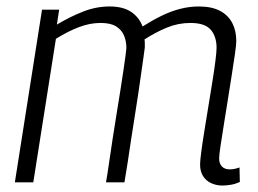

<svg xmlns="http://www.w3.org/2000/svg" viewBox="-20 -564 799 594"><path d="M668 10Q649 10 633 2.5Q617 -5 608 -19.5Q599 -34 599 -55Q599 -66 602.5 -93Q606 -120 612 -157Q618 -194 624.5 -234Q631 -274 637 -311Q643 -348 646.5 -376Q650 -404 650 -416Q650 -451 632 -472Q614 -493 569 -493Q531 -493 496 -478.5Q461 -464 427 -442Q428 -437 428 -430Q428 -423 428 -417Q427 -408 424 -387.5Q421 -367 417 -338.5Q413 -310 408 -276Q403 -242 397 -205Q391 -168 385.5 -131.5Q380 -95 375 -61.5Q370 -28 365 0H308Q313 -29 318 -64.5Q323 -100 329 -138Q335 -176 341 -213.5Q347 -251 352.5 -285Q358 -319 362 -347Q366 -375 368.5 -393Q371 -411 371 -415Q371 -437 363.5 -454.5Q356 -472 339 -482.5Q322 -493 291 -493Q258 -493 224 -480Q190 -467 153 -444L83 0H26L110 -534H163L156 -488Q198 -513 238 -528.5Q278 -544 319 -544Q361 -544 386 -527Q411 -510 421 -482Q451 -501 479.5 -515Q508 -529 537 -536.5Q566 -544 595 -544Q635 -544 660.5 -530.5Q686 -517 698.5 -493Q711 -469 711 -437Q711 -426 707 -398Q703 -370 697 -332Q691 -294 684.5 -253Q678 -212 672 -175Q666 -138 662 -111Q658 -84 658 -74Q658 -58 666.5 -49Q675 -40 691 -40Q698 -40 705.5 -41.5Q713 -43 721 -46L722 -1Q709 5 695 7.5Q681 10 668 10Z"/></svg>

Font: Georama Light
Style: Italic
Weight: 300
Italic angle: -9°
Designer: Jean-Baptiste Levee
Foundry: Production Type
Version: Version 1.001